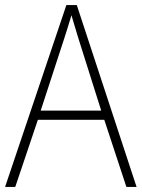

<svg xmlns="http://www.w3.org/2000/svg" viewBox="-20 -735 557 755"><path d="M477 0 390 -264H129L40 0H0L241 -715H282L517 0ZM288 -585Q282 -605 275 -628Q268 -651 261 -675Q254 -652 247 -629Q240 -606 233 -585L140 -300H378Z"/></svg>

Font: Noto Sans Gujarati UI SemiCondensed ExtraLight
Style: Regular
Weight: 200
Width: 4
Designer: Jelle Bosma - Monotype Design Team, Universal Thirst
Foundry: Monotype Imaging Inc.
Version: Version 2.106; ttfautohint (v1.8.4.7-5d5b)